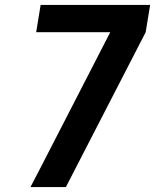

<svg xmlns="http://www.w3.org/2000/svg" viewBox="-20 -755 640 775"><path d="M103 0 139 -69 425 -625H126L144 -735H586L568 -625L246 0Z"/></svg>

Font: Iosevka SS04 XBd Ex Obl
Style: Regular
Weight: 800
Width: 7
Italic angle: -9°
Monospace: yes
Designer: Belleve Invis
Foundry: Belleve Invis
Version: Version 19.0.0; ttfautohint (v1.8.4)